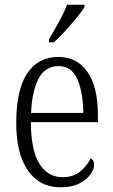

<svg xmlns="http://www.w3.org/2000/svg" viewBox="-20 -786 479 816"><path d="M237 10Q148 10 98.5 -61.5Q49 -133 49 -263Q49 -404 95.5 -474Q142 -544 228 -544Q308 -544 352 -480Q396 -416 396 -298V-267H111Q112 -147 147.5 -90Q183 -33 246 -33Q292 -33 321 -57Q350 -81 365 -113Q371 -110 375.5 -103.5Q380 -97 380 -85Q380 -67 364 -44.5Q348 -22 316.5 -6Q285 10 237 10ZM334 -306Q333 -395 308.5 -450Q284 -505 229 -505Q172 -505 144 -452Q116 -399 112 -306ZM188 -619Q210 -656 231 -694Q252 -732 265 -766H339V-756Q329 -739 306.5 -711.5Q284 -684 258 -655.5Q232 -627 209 -606H188Z"/></svg>

Font: Noto Serif Lao Condensed Light
Style: Regular
Weight: 300
Width: 3
Designer: Monotype Design Team
Foundry: Monotype Imaging Inc.
Version: Version 2.003; ttfautohint (v1.8.4.7-5d5b)